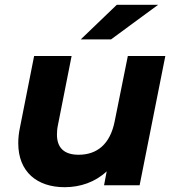

<svg xmlns="http://www.w3.org/2000/svg" viewBox="-20 -771 727 799"><path d="M638 -751H466L316 -607H442ZM512 -538 457 -265C438 -171 384 -127 307 -127C246 -127 217 -157 217 -211C217 -223 218 -236 221 -250L278 -538H122L63 -240C58 -217 56 -195 56 -175C56 -56 134 8 249 8C314 8 376 -13 424 -58L413 0H561L668 -538Z"/></svg>

Font: AWKNG-Font
Style: Bold Italic
Weight: 700
Italic angle: -11.3°
Designer: Awakening Church
Foundry: Awakening Church
Version: Version 1.700;PS 001.700;hotconv 1.0.88;makeotf.lib2.5.64775